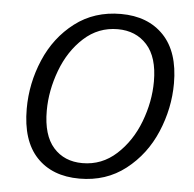

<svg xmlns="http://www.w3.org/2000/svg" viewBox="-51 -759 829 820"><g transform="rotate(5 363.0 -349.0)"><path d="M69 -269Q69 -378 112 -479Q155 -580 238 -643.5Q321 -707 435 -707Q551 -707 618.5 -636.5Q686 -566 686 -431Q686 -324 643 -222.5Q600 -121 516.5 -56Q433 9 319 9Q202 9 135.5 -61.5Q69 -132 69 -269ZM600 -432Q600 -536 552.5 -588.5Q505 -641 427 -641Q344 -641 282 -584.5Q220 -528 187.5 -441Q155 -354 155 -268Q155 -163 201.5 -110.5Q248 -58 326 -58Q409 -58 471.5 -115Q534 -172 567 -258.5Q600 -345 600 -432Z"/></g></svg>

Font: Bitter Pro
Style: Italic
Weight: 400
Italic angle: -9°
Designer: Sol Matas, and Bitter project Authors
Foundry: Sol Matas
Version: Version 1.010